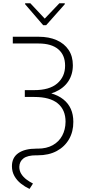

<svg xmlns="http://www.w3.org/2000/svg" viewBox="-20 -956 530 1194"><path d="M59.6 -727.5H219.7Q284.7 -727.5 332.5 -706.3Q380.4 -685.1 406.7 -645.5Q433.1 -606 433.1 -550.3Q433.1 -492.7 404.3 -449.7Q375.5 -406.7 321.5 -383.3Q267.6 -359.9 192.4 -359.9H134.3V-395.5H190.4Q287.1 -395 335.9 -437Q384.8 -479 384.8 -547.9Q384.8 -613.8 342.3 -649.7Q299.8 -685.5 219.7 -685.5H59.6ZM134.3 -388.2H195.3Q311.5 -387.7 373.8 -338.1Q436 -288.6 436 -198.7Q436.5 -137.7 409.4 -90.6Q382.3 -43.5 332.8 -16.8Q283.2 9.8 214.8 9.8H204.6Q151.9 9.8 126.5 28.6Q101.1 47.4 100.1 81.5Q100.1 106.4 112.5 126Q125 145.5 144.5 160.2Q164.1 174.8 185.1 185.5L163.6 218.8Q135.3 205.6 110.1 185.8Q85 166 69.6 138.7Q54.2 111.3 54.2 77.6Q54.2 23.9 94.2 -3.9Q134.3 -31.7 206.1 -31.7H214.8Q269.5 -31.7 308.1 -53.2Q346.7 -74.7 366.9 -112.5Q387.2 -150.4 387.7 -198.7Q387.7 -272.9 339.1 -313Q290.5 -353 193.8 -353H134.3ZM168.9 -935.5 258.3 -840.3 349.1 -935.5H382.8V-929.7L267.1 -799.3H248.5L136.2 -929.7V-935.5Z"/></svg>

Font: Inter 24pt ExtraLight
Style: Regular
Weight: 250
Designer: Rasmus Andersson
Foundry: rsms
Version: Version 4.001;git-66647c0bb